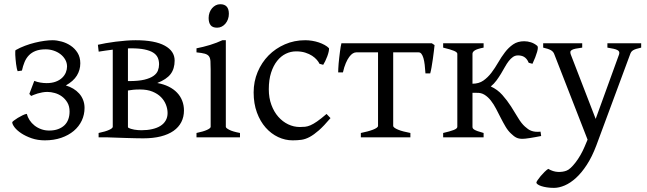

<svg xmlns="http://www.w3.org/2000/svg" viewBox="-20 -663 3126 927"><path d="M145.5 -272.5Q158.7 -267.1 174.6 -264.4Q190.4 -261.7 205.1 -261.7Q230.5 -261.7 249.3 -268.8Q268.1 -275.9 280 -287.4Q292 -298.8 297.9 -313.2Q303.7 -327.6 303.7 -341.8Q303.7 -359.9 294.9 -375.2Q286.1 -390.6 271.7 -401.6Q257.3 -412.6 238.8 -418.7Q220.2 -424.8 200.7 -424.8Q171.9 -424.8 152.3 -417.2Q132.8 -409.7 119.6 -396Q106.4 -382.3 98.6 -363.5Q90.8 -344.7 85.9 -322.3L65.4 -319.3Q63 -324.2 61 -333.7Q59.1 -343.3 57.6 -354.2Q56.2 -365.2 55.2 -377Q54.2 -388.7 53.7 -398.2Q53.2 -407.7 53.7 -414.1Q54.2 -420.4 55.2 -420.9Q76.7 -433.1 100.8 -442.1Q125 -451.2 148.9 -457Q172.9 -462.9 194.6 -465.8Q216.3 -468.8 233.4 -468.8Q253.9 -468.8 277.3 -462.4Q300.8 -456.1 321 -442.6Q341.3 -429.2 354.5 -408Q367.7 -386.7 367.7 -357.4Q367.7 -325.2 351.1 -298.1Q334.5 -271 297.9 -250.5Q317.4 -244.6 333.7 -234.9Q350.1 -225.1 362.3 -211.4Q374.5 -197.8 381.3 -180.2Q388.2 -162.6 388.2 -142.1Q388.2 -109.4 374.8 -80.8Q361.3 -52.2 336.2 -31Q311 -9.8 275.6 2.4Q240.2 14.6 196.3 14.6Q161.6 14.6 132.8 4.6Q104 -5.4 83 -19.3Q62 -33.2 50.5 -48.1Q39.1 -63 39.1 -72.8Q39.1 -74.7 46.9 -80.8Q54.7 -86.9 65.9 -93.8Q77.1 -100.6 89.1 -106.4Q101.1 -112.3 109.4 -113.3Q113.3 -97.7 122.8 -83Q132.3 -68.4 146.5 -57.1Q160.6 -45.9 178.7 -39.3Q196.8 -32.7 217.3 -32.7Q242.2 -32.7 260.5 -39.6Q278.8 -46.4 291.3 -58.3Q303.7 -70.3 309.8 -87.2Q315.9 -104 315.9 -124.5Q315.9 -149.9 305.4 -167.7Q294.9 -185.5 279.3 -197Q263.7 -208.5 244.6 -213.9Q225.6 -219.2 209 -219.2Q196.8 -219.2 184.6 -217Q172.4 -214.8 161.9 -211.7Q151.4 -208.5 143.1 -205.1Q134.8 -201.7 130.4 -199.7L121.6 -209.5Z M612.8 -429.7Q608.9 -429.7 605 -429.7Q601.6 -429.7 597.7 -429.2V-271.5H602.5Q648.4 -271.5 676.8 -278.3Q705.1 -285.2 720.9 -296.4Q736.8 -307.6 742.4 -322.3Q748 -336.9 748 -352.5Q748 -370.6 741.5 -385Q734.9 -399.4 719.2 -409.2Q703.6 -418.9 677.7 -424.3Q651.9 -429.7 612.8 -429.7ZM655.8 -231Q637.7 -231 623.8 -229.7Q609.9 -228.5 597.7 -226.1V-50.8Q597.7 -49.8 598.6 -46.9Q610.8 -40 628.2 -37.1Q645.5 -34.2 662.6 -34.2Q691.4 -34.2 714.8 -39.6Q738.3 -44.9 754.6 -55.2Q771 -65.4 780 -81.1Q789.1 -96.7 789.1 -117.2Q789.1 -137.2 781.2 -157.5Q773.4 -177.7 757.3 -194.1Q741.2 -210.4 716.1 -220.7Q690.9 -231 655.8 -231ZM868.2 -129.4Q868.2 -98.6 855.5 -73.7Q842.8 -48.8 817.9 -31.2Q793 -13.7 756.3 -4.4Q719.7 4.9 671.4 4.9Q657.2 4.9 634.8 4.4Q612.3 3.9 588.9 3.2Q565.4 2.4 543.7 1.7Q522 1 509.3 0.5Q496.6 0 495.6 0H456.1V-21Q489.3 -27.8 506.8 -35.9Q524.4 -43.9 524.4 -50.8V-423.3Q505.9 -420.9 488.5 -418.5Q471.2 -416 456.5 -413.6L452.6 -446.8Q468.8 -450.7 491 -454.6Q513.2 -458.5 538.1 -461.7Q563 -464.8 588.1 -466.8Q613.3 -468.8 634.8 -468.8Q727.5 -468.8 775.4 -442.6Q823.2 -416.5 823.2 -370.6Q823.2 -331.1 803.7 -305.4Q784.2 -279.8 739.3 -262.2Q770 -256.8 794.2 -244.9Q818.4 -232.9 834.7 -215.8Q851.1 -198.7 859.6 -176.8Q868.2 -154.8 868.2 -129.4Z M1085 -596.2Q1085 -582.5 1080.6 -570.3Q1076.2 -558.1 1068.6 -549.1Q1061 -540 1050.8 -534.7Q1040.5 -529.3 1028.3 -529.3Q1006.3 -529.3 996.8 -541.5Q987.3 -553.7 987.3 -576.2Q987.3 -589.8 991.7 -602.1Q996.1 -614.3 1003.9 -623.3Q1011.7 -632.3 1021.7 -637.5Q1031.7 -642.6 1043.5 -642.6Q1085 -642.6 1085 -596.2ZM928.7 0V-21Q961.9 -27.8 979.5 -35.9Q997.1 -43.9 997.1 -50.8V-327.1Q997.1 -352.1 996.1 -367.4Q995.1 -382.8 988.8 -391.4Q982.4 -399.9 968.5 -403.8Q954.6 -407.7 928.7 -410.2V-429.7Q943.8 -432.6 960.7 -436.8Q977.5 -440.9 994.1 -446Q1010.7 -451.2 1025.9 -457Q1041 -462.9 1053.7 -468.8H1070.3V-50.8Q1070.3 -44.9 1086.7 -36.4Q1103 -27.8 1138.7 -21V0Z M1575.7 -92.8Q1543.9 -55.2 1519.8 -33.9Q1495.6 -12.7 1475.1 -1.7Q1454.6 9.3 1435.1 12Q1415.5 14.6 1392.6 14.6Q1356.9 14.6 1323 -1.2Q1289.1 -17.1 1262.7 -46.9Q1236.3 -76.7 1220.5 -119.6Q1204.6 -162.6 1204.6 -216.8Q1204.6 -269.5 1223.9 -315.4Q1243.2 -361.3 1276.6 -395.3Q1310.1 -429.2 1355.5 -449Q1400.9 -468.8 1453.6 -468.8Q1469.7 -468.8 1486.6 -466.1Q1503.4 -463.4 1518.8 -458.3Q1534.2 -453.1 1547.1 -446Q1560.1 -439 1568.4 -430.2Q1569.3 -424.3 1566.9 -413.6Q1564.5 -402.8 1560.1 -390.9Q1555.7 -378.9 1550.3 -367.9Q1544.9 -356.9 1540.5 -350.1L1522.5 -355Q1518.6 -363.8 1509.8 -374Q1501 -384.3 1487.1 -393.6Q1473.1 -402.8 1453.9 -408.9Q1434.6 -415 1409.7 -415Q1383.8 -415 1360.1 -403.6Q1336.4 -392.1 1318.1 -369.1Q1299.8 -346.2 1288.8 -312Q1277.8 -277.8 1277.8 -231.9Q1277.8 -190.4 1290.3 -156.7Q1302.7 -123 1323.5 -99.4Q1344.2 -75.7 1371.3 -62.7Q1398.4 -49.8 1427.7 -49.8Q1441.4 -49.8 1453.1 -51Q1464.8 -52.2 1478.8 -58.1Q1492.7 -64 1511 -76.7Q1529.3 -89.4 1556.6 -112.8L1575.7 -92.8Z M1722.2 0V-21Q1738.8 -24.4 1753.7 -28.3Q1768.6 -32.2 1780 -36.6Q1791.5 -41 1798.3 -45.7Q1805.2 -50.3 1805.2 -55.7V-410.2H1699.7Q1691.9 -410.2 1683.3 -405Q1674.8 -399.9 1666.3 -388.4Q1657.7 -377 1649.7 -358.4Q1641.6 -339.8 1635.7 -313.5H1612.8Q1612.8 -320.3 1613.3 -331.8Q1613.8 -343.3 1615 -356.9Q1616.2 -370.6 1617.9 -385Q1619.6 -399.4 1621.3 -412.6Q1623 -425.8 1624.8 -436.8Q1626.5 -447.8 1628.4 -454.1H2064.9L2078.1 -445.3Q2077.1 -436 2075 -417.2Q2072.8 -398.4 2069.8 -377.7Q2066.9 -356.9 2063.5 -337.9Q2060.1 -318.8 2057.1 -308.6H2034.2Q2032.7 -331.5 2030.5 -350.3Q2028.3 -369.1 2024.4 -382.3Q2020.5 -395.5 2014.9 -402.8Q2009.3 -410.2 2001.5 -410.2H1878.4V-55.7Q1878.4 -50.8 1884.8 -46.1Q1891.1 -41.5 1902.1 -36.9Q1913.1 -32.2 1928.5 -28.3Q1943.8 -24.4 1961.4 -21V0Z M2314.9 -454.1V-433.1Q2282.7 -426.8 2272 -419.4Q2261.2 -412.1 2261.2 -403.3V-258.8Q2292 -258.8 2313.7 -273.9Q2335.4 -289.1 2352.8 -312Q2370.1 -335 2385.3 -361.3Q2400.4 -387.7 2418 -410.6Q2435.5 -433.6 2457.5 -448.7Q2479.5 -463.9 2511.2 -463.9Q2527.3 -463.9 2543.5 -458.7Q2559.6 -453.6 2573.7 -441.9Q2580.1 -436.5 2573.2 -412.4Q2566.4 -388.2 2550.8 -355L2532.7 -359.9Q2528.3 -370.6 2522.5 -377.7Q2516.6 -384.8 2509.8 -388.7Q2502.9 -392.6 2495.6 -394Q2488.3 -395.5 2481.4 -395.5Q2467.3 -395.5 2456.5 -387.9Q2445.8 -380.4 2436.3 -368.2Q2426.8 -356 2418 -340.1Q2409.2 -324.2 2399.2 -307.6Q2389.2 -291 2377.2 -274.7Q2365.2 -258.3 2349.6 -245.6Q2381.8 -231 2405.3 -204.6Q2428.7 -178.2 2447.3 -149.2Q2465.8 -120.1 2481.7 -93.5Q2497.6 -66.9 2514.6 -51.8Q2522.5 -44.9 2529.5 -39.8Q2536.6 -34.7 2545.2 -31.5Q2553.7 -28.3 2564.5 -27.1Q2575.2 -25.9 2589.8 -27.3L2592.8 -6.3Q2578.6 -3.4 2564.7 -1Q2550.8 1.5 2538.8 3.4Q2526.9 5.4 2517.3 6.3Q2507.8 7.3 2502.9 7.3Q2492.7 7.3 2485.1 5.6Q2477.5 3.9 2471.2 0.5Q2464.8 -2.9 2459 -7.8Q2453.1 -12.7 2446.8 -18.6Q2432.6 -31.7 2420.9 -51.5Q2409.2 -71.3 2397.9 -93.5Q2386.7 -115.7 2375.2 -137.7Q2363.8 -159.7 2350.1 -177.2Q2336.4 -194.8 2319.6 -205.3Q2302.7 -215.8 2281.7 -214.8H2261.2V-50.8Q2261.2 -46.9 2262.9 -43.7Q2264.6 -40.5 2270 -37.1Q2275.4 -33.7 2286.1 -29.8Q2296.9 -25.9 2314.9 -21V0H2119.6V-21Q2151.9 -28.3 2169.9 -35.2Q2188 -42 2188 -50.8V-212.9V-217.3V-403.3Q2188 -410.6 2172.1 -417.5Q2156.2 -424.3 2119.6 -433.1V-454.1Z M3075.7 -433.1Q3061 -429.7 3051.8 -426.8Q3042.5 -423.8 3036.6 -420.2Q3030.8 -416.5 3027.6 -411.9Q3024.4 -407.2 3022 -399.9L2858.9 40Q2838.4 94.2 2813.2 132.8Q2788.1 171.4 2761 196Q2733.9 220.7 2706.5 232.4Q2679.2 244.1 2654.8 244.1Q2636.2 244.1 2620.6 241.7Q2605 239.3 2593.8 235.6Q2582.5 231.9 2576.2 227.3Q2569.8 222.7 2569.8 218.3Q2569.8 215.3 2575.7 206.5Q2581.5 197.8 2590.3 187.3Q2599.1 176.8 2609.1 167Q2619.1 157.2 2627 152.3Q2650.4 166 2673.6 167Q2696.8 168 2714.8 161.1Q2723.6 158.2 2735.4 147.5Q2747.1 136.7 2759 121.1Q2771 105.5 2782.5 85.7Q2793.9 65.9 2802.7 44.9L2816.9 11.2L2656.7 -399.9Q2652.3 -413.6 2639.6 -420.7Q2627 -427.7 2602.5 -433.1V-454.1H2791V-433.1Q2772 -430.7 2760 -428.2Q2748 -425.8 2741.5 -422.1Q2734.9 -418.5 2733.9 -413.1Q2732.9 -407.7 2735.8 -399.9L2856 -88.9L2968.8 -399.9Q2971.2 -407.2 2969.5 -412.4Q2967.8 -417.5 2961.2 -421.1Q2954.6 -424.8 2942.6 -427.5Q2930.7 -430.2 2912.6 -433.1V-454.1H3075.7Z"/></svg>

Font: Gentium
Style: Regular
Weight: 400
Designer: J. Victor Gaultney
Version: Version 1.03; 2011; OFL 1.1 release